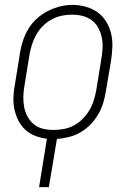

<svg xmlns="http://www.w3.org/2000/svg" viewBox="-20 -561 540 786"><path d="M140 205 172 7Q147 4 124 -5Q101 -14 83.5 -30Q66 -46 55 -68Q44 -90 39 -114Q34 -138 35 -164Q36 -190 41 -215L62 -345Q66 -371 74.5 -396Q83 -421 97 -444Q111 -467 131.5 -485.5Q152 -504 176 -516Q200 -528 225.5 -534.5Q251 -541 277 -541Q304 -541 331 -533.5Q358 -526 379 -511Q400 -496 414 -473.5Q428 -451 434.5 -425Q441 -399 440 -370.5Q439 -342 435 -315L413 -185Q409 -160 401.5 -136.5Q394 -113 381 -91Q368 -69 349 -50Q330 -31 308 -18.5Q286 -6 261.5 0Q237 6 213 8L180 205ZM199 -29Q220 -29 241.5 -33Q263 -37 282.5 -47.5Q302 -58 318 -74Q334 -90 345.5 -109Q357 -128 363.5 -149Q370 -170 374 -191L395 -321Q399 -343 400 -365Q401 -387 396.5 -408Q392 -429 382 -447.5Q372 -466 355 -478.5Q338 -491 317 -496Q296 -501 274 -501Q253 -501 232 -496.5Q211 -492 191.5 -481.5Q172 -471 156 -455Q140 -439 129 -420Q118 -401 111.5 -380.5Q105 -360 101 -339L80 -209Q76 -187 75.5 -165Q75 -143 79 -122.5Q83 -102 93 -83.5Q103 -65 119 -52Q135 -39 156 -34Q177 -29 199 -29Z"/></svg>

Font: Iosevka Curly XLtObl
Style: Regular
Weight: 200
Italic angle: -9°
Monospace: yes
Designer: Belleve Invis
Foundry: Belleve Invis
Version: Version 11.1.0; ttfautohint (v1.8.3)